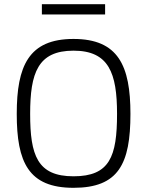

<svg xmlns="http://www.w3.org/2000/svg" viewBox="-20 -888 702 917"><path d="M482 -819V-868H180V-819ZM331 9C546 9 603 -105 603 -344C603 -574 545 -702 331 -702C117 -702 60 -573 60 -344C60 -113 116 9 331 9ZM331 -46C158 -46 124 -147 124 -344C124 -540 161 -646 331 -646C500 -646 539 -539 539 -344C539 -140 504 -46 331 -46Z"/></svg>

Font: RazerF5 Light
Style: Regular
Weight: 300
Foundry: Razer Inc.
Version: Version 2